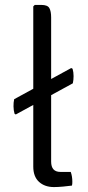

<svg xmlns="http://www.w3.org/2000/svg" viewBox="-20 -755 357 779"><path d="M44 -290.5 39 -293.5Q35 -307.5 34.8 -323.2Q34.5 -339 37.5 -352.5L269 -479L274.5 -476Q278.5 -462 278.5 -446.2Q278.5 -430.5 275.5 -417ZM267 -57.5Q273.5 -39.5 273.5 -17.5Q273.5 -13.5 273.2 -9.5Q273 -5.5 272 -2Q257.5 0 236.2 2Q215 4 199 4Q161.5 4 138.2 -17.2Q115 -38.5 115 -79V-729L121 -735H148Q173 -735 180.2 -722.2Q187.5 -709.5 187.5 -684.5V-99.5Q187.5 -57.5 225 -57.5Z"/></svg>

Font: Signika Light Light
Style: Regular
Weight: 300
Version: Version 2.001